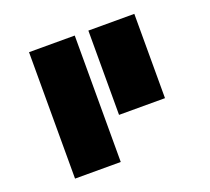

<svg xmlns="http://www.w3.org/2000/svg" viewBox="-126 -658 1167 1066"><g transform="rotate(-20 457.5 -124.5)"><path d="M494.6 0H766.1V-498H494.6ZM144 249H414.1V-498H144Z"/></g></svg>

Font: Plaster
Style: Regular
Weight: 400
Designer: Eben Sorkin
Foundry: Eben Sorkin
Version: Version 1.007